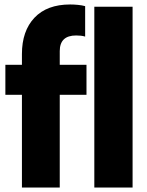

<svg xmlns="http://www.w3.org/2000/svg" viewBox="-20 -838 656 858"><path d="M78 0V-414.5H4V-548.5H78V-596.5Q78 -699.5 134 -758.8Q190 -818 293.5 -818Q310.5 -818 328.5 -816.2Q346.5 -814.5 360.5 -810.5V-674.5Q350.5 -677.5 340.5 -678.5Q330.5 -679.5 320 -679.5Q247 -679.5 247 -609.5V-548.5H366.5V-414.5H247V0ZM401.5 0V-808H572.5V0Z"/></svg>

Font: Encode Sans Condensed Condensed ExtraBold
Style: Regular
Weight: 800
Width: 3
Designer: Multiple Designers
Foundry: Impallari Type
Version: Version 3.000; ttfautohint (v1.8.3) -l 8 -r 50 -G 200 -x 14 